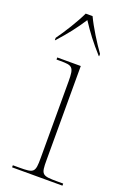

<svg xmlns="http://www.w3.org/2000/svg" viewBox="-148 -816 576 867"><g transform="rotate(20 140.0 -383.0)"><path d="M16 -617V-606H18C63 -656 91 -692 123 -741C155 -692 182 -656 227 -606H229V-617C200 -657 160 -721 139 -766H106C85 -721 45 -657 16 -617ZM31 0H273V-10H245C170 -10 166 -14 166 -84V-536H53V-526H71C130 -526 138 -521 138 -452V-84C138 -14 133 -10 61 -10H31Z"/></g></svg>

Font: Noto Serif Display Thin
Style: Regular
Weight: 100
Designer: Monotype Design Team
Foundry: Monotype Imaging Inc.
Version: Version 2.009